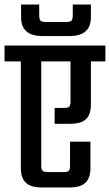

<svg xmlns="http://www.w3.org/2000/svg" viewBox="-40 -827 485 847"><path d="M425 -626V-556H361V-366Q361 -322 339.5 -301.5Q318 -281 270 -281H201V-351H242Q260 -351 265.5 -356.5Q271 -362 271 -380V-556H142V-97Q142 -79 148 -73.5Q154 -68 171 -68H241Q258 -68 263.5 -73.5Q269 -79 269 -97V-202H359V-85Q359 -42 337 -21Q315 0 267 0H144Q96 0 74 -21Q52 -42 52 -85V-556H-20V-626ZM267 -668H147Q53 -668 53 -751V-807H133V-760Q133 -742 138.5 -736Q144 -730 163 -730H251Q270 -730 275.5 -736Q281 -742 281 -760V-807H361V-751Q361 -668 267 -668Z"/></svg>

Font: Teko Regular
Style: Regular
Weight: 400
Designer: Manushi Parikh, Jonny Pinhorn
Foundry: Indian Type Foundry
Version: Version 1.105;PS 1.0;hotconv 1.0.78;makeotf.lib2.5.61930; tt